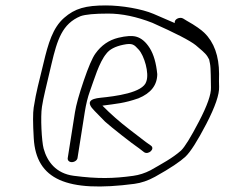

<svg xmlns="http://www.w3.org/2000/svg" viewBox="-20 -674 827 707"><path d="M534.2 -47C513.4 -36.3 492.1 -29.5 470.4 -26.5C398.1 -16.5 339.8 -15.1 251.4 -26.7C185.9 -35.2 153.8 -79 140.6 -127C133.6 -152.6 128.5 -243 134.5 -281C137.3 -298.3 141.1 -317.7 146.2 -339L169.7 -438.6C190.9 -528.2 209.1 -586.3 276.6 -614.5C294.4 -620.8 328.5 -624 378.6 -624C428.7 -624 482.8 -612.7 541 -590C624.9 -552.6 678.8 -525.1 700.9 -507.5C714.7 -495 734.9 -480.5 743.9 -466L750.1 -455C750 -454.3 751.1 -449.3 753.2 -440C756.8 -424.7 756.1 -369.9 756.8 -352C757.9 -326.9 743.2 -285.1 712.7 -226.7C682.3 -168.2 660.2 -132.5 646.5 -119.5C614.9 -91.5 575.6 -70.8 534.2 -47ZM623.7 -589C601.3 -599 575.2 -610.3 545.3 -622.9C502.2 -641.2 428.1 -654 370 -654C295.9 -654 255.8 -643.2 215.8 -608C174.5 -571.6 157.6 -515 140 -440.6C122.6 -367.2 114 -341.1 104.1 -278.2C100.9 -258.3 101 -220.4 104.3 -164.5C113.2 -12.6 225.8 35.8 474.7 3C500.1 -0.3 525.4 -9 550.8 -23C608.3 -54.9 644.1 -79.6 662.7 -96.9C681.2 -114.3 706.9 -154.6 739.7 -217.7C772.4 -280.8 788.1 -326.6 786.8 -355C786.2 -366.3 786.2 -382 786.7 -402C786.5 -468 768.3 -518.4 732.2 -553.4C720.8 -564.3 700.8 -579.2 667.1 -598L654 -606C641.8 -612.8 620.2 -603.4 623.7 -589ZM265.4 -92 292.1 -261C296.9 -291.1 303.2 -316.6 310.9 -337.6C326.6 -380.3 344.6 -444.6 372 -477C383.6 -492.3 404.2 -503 433.8 -509.2C468.4 -516.4 473.8 -509.6 490.7 -491.3C511.1 -469.3 530.3 -404.3 518.8 -374C507.1 -332 403.9 -319.5 349.7 -314C312.3 -310.2 294.8 -298.6 328.8 -265C341.9 -251.7 354.6 -238.7 367 -226C388.2 -206.8 467.6 -144.1 491.9 -128L510.1 -114C525.8 -102 552.7 -126 535.5 -138L517.1 -151C505 -160.3 485 -175.7 457.2 -197C420.3 -225.3 387 -254.6 357.1 -285C408.4 -292 437.5 -293.7 489.8 -312C535.7 -330.8 558.8 -360.5 559.1 -401C555.1 -441.8 545.9 -473.7 531.5 -496.7C517.1 -519.7 500.4 -533.8 481.4 -539C466.1 -543.1 444.3 -541.8 415.9 -535C381.1 -526.6 352.8 -507.1 331 -476.3C319.8 -460.5 305.6 -427.5 288.4 -377.1C271.2 -326.7 260.4 -288 256.1 -261L229.4 -92C228.1 -83.8 234.4 -77 244.4 -77C254.4 -77 264.1 -83.8 265.4 -92Z"/></svg>

Font: MewTooHand
Style: WideIta
Weight: 400
Designer: Mew Too, Robert Jablonski
Version: Version 0.77